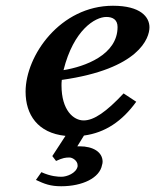

<svg xmlns="http://www.w3.org/2000/svg" viewBox="-20 -464 540 668"><path d="M500 -369C500 -405 469 -444 373 -444C190 -444 69 -271 69 -145C69 -65.1 111.1 -1.2 207.8 8.7L162 79L175 96C199 85 208 84 222 84C232 84 250 95 250 111V115C245 139 212 151 194 151C182 151 157 150 124 135L105 162C135 176 155 184 193 184C267 184 327 155 335 110C336 107 337 103 337 99C337 65 304 45 257 45H249L272.1 7.6C345.6 -2.2 405 -42.1 454 -110L410 -139C350 -75 307 -45 271 -45C236 -45 194 -80 194 -167C194 -171 194 -178 195 -186C465 -224 500 -332 500 -369ZM389 -370C389 -273 275 -232 201 -220C236 -360 311 -405 350 -405C373 -405 389 -395 389 -370Z"/></svg>

Font: Linux Libertine O
Style: Bold Italic
Weight: 700
Italic angle: -11.5°
Designer: Philipp H. Poll
Foundry: Philipp H. Poll
Version: Version 4.1.0